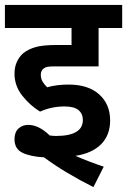

<svg xmlns="http://www.w3.org/2000/svg" viewBox="-20 -642 517 781"><path d="M242 -209Q190 -209 143 -188Q102 -213 70.5 -253Q39 -293 39 -342Q39 -369 48.5 -390Q58 -411 74 -425Q95 -442 125 -450.5Q155 -459 210 -459H271V-528H0V-622H477V-528H381V-372H203Q182 -372 172.5 -370Q163 -368 157 -363Q146 -354 146 -338Q146 -322 153.5 -309.5Q161 -297 172 -287Q210 -298 259 -298Q339 -298 383.5 -258Q428 -218 428 -152Q428 -93 392 -56Q356 -19 287 -8Q342 16 402 36L360 119Q304 91 253 60.5Q202 30 159 -2Q104 -5 71.5 -20.5Q39 -36 39 -76Q39 -104 55 -119Q71 -134 95 -134Q138 -134 182 -91Q196 -89 208 -89Q317 -89 317 -154Q317 -179 299.5 -194Q282 -209 242 -209Z"/></svg>

Font: Noto Sans Devanagari SemiCondensed SemiBold
Style: Regular
Weight: 600
Width: 4
Designer: Jelle Bosma - Monotype Design Team
Foundry: Monotype Imaging Inc.
Version: Version 2.004; ttfautohint (v1.8.4.7-5d5b)